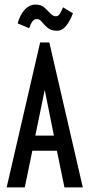

<svg xmlns="http://www.w3.org/2000/svg" viewBox="-20 -817 390 837"><path d="M261 0 228 -160H121L88 0H9L155 -632H195L341 0ZM175 -425 134 -226H215ZM255 -785 298 -759Q285 -725 268 -704Q251 -683 228 -683Q203 -683 188 -695.5Q173 -708 163 -721Q153 -734 141 -734Q129 -734 121.5 -724Q114 -714 107 -694L57 -715Q67 -752 87.5 -774.5Q108 -797 135 -797Q159 -797 173.5 -784Q188 -771 199.5 -758.5Q211 -746 223 -746Q234 -746 240.5 -756.5Q247 -767 255 -785Z"/></svg>

Font: Inconsolata ExtraCondensed SemiBold
Style: Regular
Weight: 600
Width: 2
Monospace: yes
Designer: Raph Levien, Cyreal, Brenton Simpson
Foundry: Raph Levien, Cyreal, Google
Version: Version 3.001; ttfautohint (v1.8.2.53-6de2)